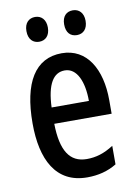

<svg xmlns="http://www.w3.org/2000/svg" viewBox="-84 -782 598 847"><g transform="rotate(-10 215.0 -358.5)"><path d="M85 -672C85 -634 106 -616 133 -616C161 -616 181 -635 181 -672C181 -707 161 -727 133 -727C106 -727 85 -709 85 -672ZM254 -672C254 -635 273 -616 302 -616C330 -616 350 -635 350 -672C350 -707 330 -727 302 -727C274 -727 254 -709 254 -672ZM221 -549C102 -549 41 -449 41 -266C41 -105 97 10 238 10C287 10 331 -1 370 -25V-108C328 -81 291 -70 250 -70C173 -70 137 -128 135 -248H392V-309C392 -447 334 -549 221 -549ZM221 -472C276 -472 303 -406 303 -321H136C140 -425 170 -472 221 -472Z"/></g></svg>

Font: Noto Sans Myanmar ExtraCondensed Medium
Style: Regular
Weight: 500
Width: 2
Designer: Monotype Design Team
Foundry: Monotype Imaging Inc.
Version: Version 2.107